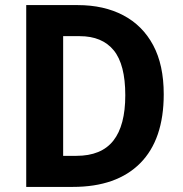

<svg xmlns="http://www.w3.org/2000/svg" viewBox="-20 -827 717 754"><path d="M623 -457Q623 -279 530.5 -186Q438 -93 266 -93H83V-807H285Q388 -807 464 -767Q540 -727 581.5 -649.5Q623 -572 623 -457ZM472 -453Q472 -574 426.5 -629.5Q381 -685 293 -685H228V-215H280Q378 -215 425 -274.5Q472 -334 472 -453Z"/></svg>

Font: Noto Sans Telugu UI SemiCondensed
Style: Bold
Weight: 700
Width: 4
Designer: Jelle Bosma - Monotype Design Team
Foundry: Monotype Imaging Inc.
Version: Version 2.005; ttfautohint (v1.8.4.7-5d5b)